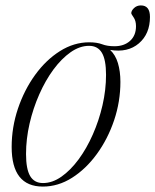

<svg xmlns="http://www.w3.org/2000/svg" viewBox="-20 -678 573 708"><path d="M424 -376Q424 -303.5 400.8 -234.5Q377.5 -165.5 337.2 -110.2Q297 -55 245.8 -22.5Q194.5 10 138 10Q23 10 23 -136Q23 -208.5 46.2 -277.5Q69.5 -346.5 109.5 -401.8Q149.5 -457 201 -489.5Q252.5 -522 309 -522Q337.5 -522 356.5 -514.8Q375.5 -507.5 402 -507.5Q437.5 -507.5 459.5 -527.2Q481.5 -547 481.5 -581.5Q481.5 -601 472.8 -613.8Q464 -626.5 464 -629Q464 -638.5 474.2 -648.2Q484.5 -658 499.5 -658Q533 -658 533 -615.5Q533 -553 492 -518Q451 -483 386 -494Q405.5 -476 414.8 -445.5Q424 -415 424 -376ZM138.5 -3Q173 -3 206.5 -26.5Q240 -50 269.8 -90.2Q299.5 -130.5 322.2 -182Q345 -233.5 358 -290Q371 -346.5 371 -402Q371 -457.5 355.8 -483.2Q340.5 -509 308.5 -509Q274 -509 240.5 -485.5Q207 -462 177.2 -421.8Q147.5 -381.5 124.8 -330Q102 -278.5 89 -222Q76 -165.5 76 -110Q76 -54.5 91.2 -28.8Q106.5 -3 138.5 -3Z"/></svg>

Font: Newsreader Display Light
Style: Italic
Weight: 300
Italic angle: -17°
Designer: Hugues Gentile
Foundry: Production Type
Version: Version 1.001